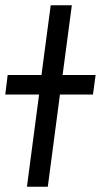

<svg xmlns="http://www.w3.org/2000/svg" viewBox="-60 -706 382 727"><path d="M302 -422 292 -348H167L121 1H42L88 -348H-40L-31 -422H97L132 -686H212L177 -422Z"/></svg>

Font: Bellota
Style: Bold Italic
Weight: 700
Italic angle: -7.5°
Designer: Kemie Guaida
Foundry: Kemie Guaida
Version: Version 4.001